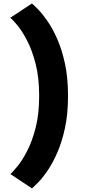

<svg xmlns="http://www.w3.org/2000/svg" viewBox="-20 -842 490 1098"><path d="M163 235.5 39.5 153.5Q51.5 143 78.2 111Q105 79 134 24Q163 -31 183.5 -110Q204 -189 204 -294Q204 -398.5 183.5 -477.8Q163 -557 134 -612Q105 -667 78.2 -698.8Q51.5 -730.5 39 -740.5L162.5 -822Q175 -812 199.2 -787Q223.5 -762 252.5 -720Q281.5 -678 308 -617.5Q334.5 -557 351.8 -476.8Q369 -396.5 369 -294Q369 -191.5 351.8 -111Q334.5 -30.5 308 30Q281.5 90.5 252.8 132.8Q224 175 199.5 200Q175 225 163 235.5Z"/></svg>

Font: Trispace Condensed
Style: Bold
Weight: 700
Width: 3
Designer: Tyler Finck
Foundry: Etcetera Type Company
Version: Version 1.210; ttfautohint (v1.8.3)